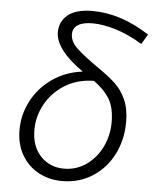

<svg xmlns="http://www.w3.org/2000/svg" viewBox="-56 -846 728 906"><g transform="rotate(5 308.0 -393.0)"><path d="M51 -211Q51 -283 85 -348Q119 -413 181 -456.5Q243 -500 324 -510Q191 -604 191 -685Q191 -736 229.5 -767.5Q268 -799 346 -799Q480 -799 616 -711L588 -664Q520 -705 459.5 -723Q399 -741 351 -741Q305 -741 281.5 -725.5Q258 -710 258 -682Q258 -647 290.5 -616Q323 -585 396 -534Q447 -499 478.5 -469.5Q510 -440 529.5 -396.5Q549 -353 549 -290Q549 -207 514 -137.5Q479 -68 415.5 -27.5Q352 13 271 13Q212 13 162 -13Q112 -39 81.5 -90Q51 -141 51 -211ZM276 -46Q334 -46 381 -79Q428 -112 454.5 -166.5Q481 -221 481 -283Q481 -353 455.5 -394.5Q430 -436 381 -471Q302 -470 243 -433Q184 -396 152.5 -338Q121 -280 121 -217Q121 -138 165 -92Q209 -46 276 -46Z"/></g></svg>

Font: Nebula Sans Book
Style: Regular
Weight: 400
Italic angle: -9°
Designer: Paul D. Hunt for Adobe (as Source Sans)
Foundry: Nebula Entertainment & Broadcasting LLC
Version: Version 1.010